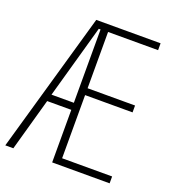

<svg xmlns="http://www.w3.org/2000/svg" viewBox="-130 -817 840 920"><g transform="rotate(20 289.5 -357.0)"><path d="M532 0V-35H277V-357H519V-392H277V-679H532V-714H204L0 0H41L116 -268H239V0ZM125 -304 230 -678H239V-304Z"/></g></svg>

Font: Noto Sans Devanagari UI ExtraCondensed ExtraLight
Style: Regular
Weight: 200
Width: 2
Designer: Jelle Bosma - Monotype Design Team
Foundry: Monotype Imaging Inc.
Version: Version 2.004